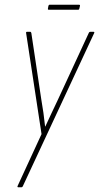

<svg xmlns="http://www.w3.org/2000/svg" viewBox="-20 -789 418 809"><path d="M56 0Q55 0 54 -1Q53 -2 54 -5L155 -224L90 -650Q89 -655 94 -655H107Q111 -655 112 -650L154 -370Q159 -342 163 -313.5Q167 -285 170 -256H171Q184 -285 197.5 -313Q211 -341 224 -369L354 -650Q356 -655 361 -655H374Q376 -655 377 -654Q378 -653 377 -650L76 -4Q74 0 71 0ZM185 -748Q181 -748 182 -753L184 -764Q185 -769 189 -769H313Q318 -769 317 -764L314 -752Q313 -748 310 -748Z"/></svg>

Font: Sofia Sans Extra Condensed Thin
Style: Italic
Weight: 250
Italic angle: -9°
Version: Version 4.100